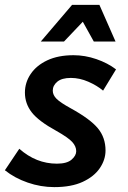

<svg xmlns="http://www.w3.org/2000/svg" viewBox="-31 -755 522 786"><path d="M-11 -58 48 -146Q117 -85 202 -85Q243 -85 262 -101.5Q281 -118 281 -136Q281 -156 264.5 -174Q248 -192 200 -219Q127 -259 99 -295Q71 -331 71 -376Q71 -417 94.5 -452Q118 -487 162.5 -508Q207 -529 270 -529Q317 -529 363.5 -513Q410 -497 444 -471L391 -384Q366 -405 330.5 -420.5Q295 -436 259 -436Q222 -436 203.5 -420.5Q185 -405 185 -384Q185 -366 200.5 -350.5Q216 -335 258 -312Q338 -268 369.5 -230Q401 -192 401 -139Q401 -101 377.5 -66.5Q354 -32 307.5 -10.5Q261 11 191 11Q136 11 82.5 -7.5Q29 -26 -11 -58ZM136 -585 264 -735H376L442 -585H353L308 -666L231 -585Z"/></svg>

Font: Radio Canada Medium
Style: Italic
Weight: 500
Italic angle: -12°
Designer: Charles Daoud, Etienne Aubert Bonn, Alexandre Saumier Demers, Jacques Le Bailly
Foundry: Radio-Canada
Version: Version 2.104; ttfautohint (v1.8.4.7-5d5b);gftools[0.9.28.de